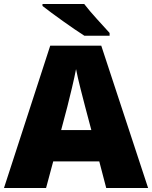

<svg xmlns="http://www.w3.org/2000/svg" viewBox="-20 -947 766 967"><path d="M404 -927H194V-917C242 -879 351 -801 405 -767H532V-781C499 -818 438 -882 404 -927ZM515 0H726L490 -717H233L0 0H212L248 -134H480ZM409 -409 440 -292H288L319 -409C331 -456 354 -550 363 -599C372 -550 399 -447 409 -409Z"/></svg>

Font: Noto Sans Lao UI Blk
Style: Regular
Weight: 900
Designer: Monotype Design Team
Foundry: Monotype Imaging Inc.
Version: Version 2.000